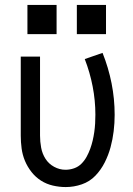

<svg xmlns="http://www.w3.org/2000/svg" viewBox="-20 -749 540 777"><path d="M246 8Q220 8 194 2Q168 -4 146 -18Q124 -32 107.5 -53Q91 -74 81 -98Q71 -122 67.5 -148Q64 -174 64 -200V-520H142V-200Q142 -176 146.5 -151.5Q151 -127 164 -106.5Q177 -86 199 -74Q221 -62 245 -62Q263 -62 280 -68Q297 -74 309.5 -86.5Q322 -99 330.5 -114.5Q339 -130 345 -146.5Q351 -163 355 -180Q359 -197 361.5 -214.5Q364 -232 365 -249.5Q366 -267 366 -285Q366 -342 355 -399Q344 -456 323 -510L395 -535Q419 -475 431.5 -412Q444 -349 444 -284Q444 -251 440 -218Q436 -185 427.5 -153.5Q419 -122 404 -92Q389 -62 366 -38Q343 -14 311 -3Q279 8 246 8ZM291 -611V-729H409V-611ZM91 -611V-729H209V-611Z"/></svg>

Font: Iosevka Fuck
Style: Regular
Weight: 400
Monospace: yes
Designer: Belleve Invis
Foundry: Belleve Invis
Version: Version 28.0.7; ttfautohint (v1.8.3)